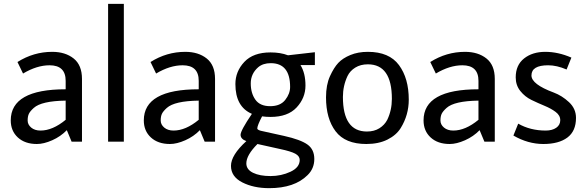

<svg xmlns="http://www.w3.org/2000/svg" viewBox="-20 -738 3049 1000"><path d="M322 -273V-317Q322 -398 238 -398Q172 -398 100 -355L71 -415Q155 -468 252 -468Q320 -468 363.5 -433.5Q407 -399 407 -327V0H353L328 -60Q296 -27 252 -7.5Q208 12 172 12Q110 12 73 -22Q36 -56 36 -111Q36 -273 322 -273ZM191 -58Q254 -58 322 -114V-214Q196 -212 156 -176Q137 -159 130.5 -145.5Q124 -132 124 -110.5Q124 -89 142.5 -73.5Q161 -58 191 -58Z M543 -718H625V0H543Z M1015 -273V-317Q1015 -398 931 -398Q865 -398 793 -355L764 -415Q848 -468 945 -468Q1013 -468 1056.5 -433.5Q1100 -399 1100 -327V0H1046L1021 -60Q989 -27 945 -7.5Q901 12 865 12Q803 12 766 -22Q729 -56 729 -111Q729 -273 1015 -273ZM884 -58Q947 -58 1015 -114V-214Q889 -212 849 -176Q830 -159 823.5 -145.5Q817 -132 817 -110.5Q817 -89 835.5 -73.5Q854 -58 884 -58Z M1389 -129Q1366 -129 1345 -132Q1320 -84 1320 -69Q1320 -62 1338 -57L1460 -30Q1545 -11 1581 14.5Q1617 40 1617 90Q1617 140 1582 174Q1514 242 1382 242Q1301 242 1242 212Q1183 182 1183 126Q1183 70 1263 -3Q1233 -14 1233 -36Q1233 -58 1292 -145Q1206 -182 1206 -300Q1206 -366 1252.5 -415.5Q1299 -465 1389 -465Q1441 -465 1480 -450L1620 -466V-399H1545Q1571 -357 1571 -292.5Q1571 -228 1525 -178.5Q1479 -129 1389 -129ZM1491 -285Q1491 -409 1390 -409Q1350 -409 1325 -388Q1286 -354 1286 -303.5Q1286 -253 1310 -219Q1334 -185 1387 -185Q1440 -185 1465.5 -217.5Q1491 -250 1491 -285ZM1263 113Q1263 145 1298 162Q1333 179 1389 179Q1445 179 1493 156.5Q1541 134 1541 95Q1541 75 1518 62.5Q1495 50 1438 38L1321 12Q1263 70 1263 113Z M1896 -403Q1858 -403 1830.5 -386Q1803 -369 1790 -342Q1766 -291 1766 -233Q1766 -53 1891 -53Q1929 -53 1956 -70Q1983 -87 1997 -114Q2021 -164 2021 -223Q2021 -403 1896 -403ZM1896 -468Q2007 -468 2058 -399Q2109 -330 2109 -219Q2109 -139 2067 -71Q2044 -34 1998 -11Q1952 12 1888 12Q1778 12 1728 -54Q1678 -120 1678 -231Q1678 -296 1698.5 -341Q1719 -386 1742 -410.5Q1765 -435 1805 -451.5Q1845 -468 1896 -468Z M2472 -273V-317Q2472 -398 2388 -398Q2322 -398 2250 -355L2221 -415Q2305 -468 2402 -468Q2470 -468 2513.5 -433.5Q2557 -399 2557 -327V0H2503L2478 -60Q2446 -27 2402 -7.5Q2358 12 2322 12Q2260 12 2223 -22Q2186 -56 2186 -111Q2186 -273 2472 -273ZM2341 -58Q2404 -58 2472 -114V-214Q2346 -212 2306 -176Q2287 -159 2280.5 -145.5Q2274 -132 2274 -110.5Q2274 -89 2292.5 -73.5Q2311 -58 2341 -58Z M2931 -376Q2880 -398 2835 -398Q2748 -398 2748 -345Q2748 -299 2864 -256Q2907 -240 2943.5 -206Q2980 -172 2980 -124Q2980 -55 2935 -21.5Q2890 12 2810 12Q2730 12 2654 -32L2679 -94Q2742 -58 2822 -58Q2856 -58 2877 -72.5Q2898 -87 2898 -112Q2898 -137 2874 -155Q2850 -173 2816 -187Q2782 -201 2748 -217.5Q2714 -234 2690 -264Q2666 -294 2666 -335Q2666 -399 2709.5 -433.5Q2753 -468 2820 -468Q2887 -468 2956 -438Z"/></svg>

Font: Average Sans
Style: Regular
Weight: 400
Designer: Eduardo Rodriguez Tunni
Foundry: Eduardo Rodriguez Tunni
Version: Version 1.001